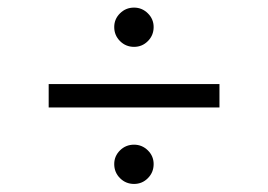

<svg xmlns="http://www.w3.org/2000/svg" viewBox="-20 -531 692 495"><path d="M545.8 -314.3V-253.9H105.5V-314.3ZM325.6 -56.8Q304.3 -56.8 289.4 -71.7Q274.5 -86.6 274.5 -108Q274.5 -128.6 289.4 -143.3Q304.3 -158 325.6 -158Q346.2 -158 361.2 -143.3Q376.1 -128.6 376.1 -108Q376.1 -86.6 361.3 -71.7Q346.6 -56.8 325.6 -56.8ZM325.6 -410.2Q304.3 -410.2 289.4 -425.1Q274.5 -440 274.5 -461.3Q274.5 -481.9 289.4 -496.6Q304.3 -511.4 325.6 -511.4Q346.2 -511.4 361.2 -496.6Q376.1 -481.9 376.1 -461.3Q376.1 -440 361.3 -425.1Q346.6 -410.2 325.6 -410.2Z"/></svg>

Font: Inter Light BETA
Style: Regular
Weight: 300
Designer: Rasmus Andersson
Foundry: rsms
Version: Version 3.011;git-f93a4a705